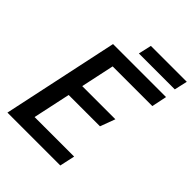

<svg xmlns="http://www.w3.org/2000/svg" viewBox="-227 -923 1040 1040"><g transform="rotate(45 293.0 -402.5)"><path d="M159 -667H565L547 -580H243L202 -388H456L424 -302H184L138 -87H441L422 0H17ZM311 -805H586L569 -730H294Z"/></g></svg>

Font: Epunda Sans Medium
Style: Italic
Weight: 500
Italic angle: -12.0243°
Designer: Simon Atzbach
Foundry: typofactur
Version: Version 2.204; ttfautohint (v1.8.4.7-5d5b)